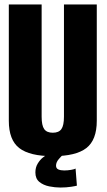

<svg xmlns="http://www.w3.org/2000/svg" viewBox="-20 -695 478 860"><path d="M216.5 4.5Q113 4.5 66.2 -31.8Q19.5 -68 19.5 -154V-675H166.5V-172.5Q166.5 -133 178 -116.8Q189.5 -100.5 216.5 -100.5Q243.5 -100.5 255 -116.8Q266.5 -133 266.5 -172.5V-675H413.5V-154Q413.5 -68 366.8 -31.8Q320 4.5 216.5 4.5ZM250.5 145Q226.5 145 200.5 139.8Q174.5 134.5 156.5 120Q138.5 105.5 138.5 77.5Q138.5 54.5 149 37.5Q159.5 20.5 171.5 11Q183.5 1.5 188 0H260.5Q257 2 244 16.8Q231 31.5 231 47Q231 59.5 241.5 64Q252 68.5 267.5 68.5Q282.5 68.5 298.5 65.8Q314.5 63 318.5 60L324.5 136.5Q321 138 299 141.5Q277 145 250.5 145Z"/></svg>

Font: Anybody Condensed Regular
Style: Bold
Weight: 700
Width: 3
Designer: Tyler Finck
Foundry: Etcetera Type Company
Version: Version 1.010; ttfautohint (v1.8.3) -l 8 -r 50 -G 200 -x 14 